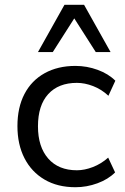

<svg xmlns="http://www.w3.org/2000/svg" viewBox="-20 -775 525 804"><path d="M296 9Q221 9 166.5 -23Q112 -55 82.5 -112.5Q53 -170 53 -247Q53 -325 82.5 -381.5Q112 -438 167 -468.5Q222 -499 296 -499Q344 -499 389 -482.5Q434 -466 463 -437L434 -374Q405 -401 370 -414.5Q335 -428 302 -428Q225 -428 182 -381Q139 -334 139 -246Q139 -160 182 -111Q225 -62 302 -62Q334 -62 369 -75.5Q404 -89 433 -115L462 -53Q433 -24 388 -7.5Q343 9 296 9ZM139 -557 250 -755H332L443 -557H381L291 -698L201 -557Z"/></svg>

Font: Nunito Sans 10pt
Style: Regular
Weight: 400
Designer: Vernon Adams
Foundry: Vernon Adams
Version: Version 3.101;gftools[0.9.27]